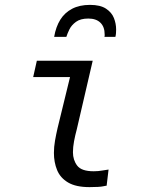

<svg xmlns="http://www.w3.org/2000/svg" viewBox="-20 -767 600 787"><path d="M347 0Q291 0 259 -19Q227 -38 214 -70Q201 -102 201 -140Q201 -165 205.5 -190.5Q210 -216 216 -242L267 -451H116L131 -518H360L295 -238Q288 -212 283.5 -188Q279 -164 279 -143Q279 -111 296.5 -88Q314 -65 364 -65Q383 -65 399 -68Q415 -71 425 -72L417 -5Q419 -7 403.5 -3.5Q388 0 347 0ZM202 -616Q209 -657 227 -686Q245 -715 275.5 -731Q306 -747 349 -747Q391 -747 414.5 -731.5Q438 -716 447 -693Q456 -670 456 -646Q456 -639 455.5 -631.5Q455 -624 453 -616H408Q409 -618 409 -620Q409 -622 409 -626Q409 -657 391.5 -674Q374 -691 342 -691Q310 -691 291.5 -677.5Q273 -664 264.5 -646.5Q256 -629 252 -616Z"/></svg>

Font: Ubuntu Sans Mono
Style: Italic
Weight: 400
Italic angle: -13.5°
Monospace: yes
Designer: Dalton Maag Ltd
Foundry: Dalton Maag Ltd
Version: Version 1.006